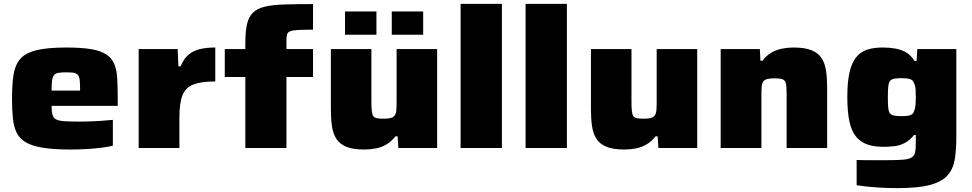

<svg xmlns="http://www.w3.org/2000/svg" viewBox="-20 -763 5011 990"><path d="M344 8Q258 8 202 -1Q146 -10 113.5 -29Q81 -48 66 -78.5Q51 -109 46.5 -152.5Q42 -196 42 -254Q42 -326 49.5 -376Q57 -426 83 -457.5Q109 -489 166 -503.5Q223 -518 321 -518Q400 -518 450 -509.5Q500 -501 528.5 -482Q557 -463 569.5 -432.5Q582 -402 584.5 -358Q587 -314 587 -254V-217H246Q246 -188 250.5 -171.5Q255 -155 269 -147.5Q283 -140 312.5 -138Q342 -136 394 -136Q415 -136 443.5 -137Q472 -138 502.5 -140Q533 -142 562 -145V-12Q541 -6 505 -1.5Q469 3 427 5.5Q385 8 344 8ZM393 -276V-299Q393 -331 391 -349.5Q389 -368 381 -377Q373 -386 358.5 -388Q344 -390 320 -390Q297 -390 281.5 -387.5Q266 -385 258.5 -375.5Q251 -366 248.5 -347.5Q246 -329 246 -296H413Z M695 0V-510H896L900 -421H911Q927 -459 951 -480Q975 -501 1009.5 -509.5Q1044 -518 1090 -518V-343Q1018 -343 977.5 -327.5Q937 -312 921 -272Q905 -232 905 -158V0Z M1245 0V-366H1139V-510H1245V-538Q1245 -599 1253.5 -637.5Q1262 -676 1284 -697.5Q1306 -719 1345 -728.5Q1384 -738 1445 -740Q1506 -742 1594 -742V-610Q1546 -610 1518 -608.5Q1490 -607 1477 -602Q1464 -597 1460.5 -586.5Q1457 -576 1457 -557V-510H1594V-366H1457V0Z M1859 8Q1801 8 1766.5 -6Q1732 -20 1714.5 -47Q1697 -74 1691.5 -113.5Q1686 -153 1686 -200V-510H1895V-242Q1895 -210 1897 -191.5Q1899 -173 1904.5 -164.5Q1910 -156 1923 -153.5Q1936 -151 1957 -151Q1981 -151 1994.5 -154.5Q2008 -158 2015 -167.5Q2022 -177 2023.5 -194Q2025 -211 2025 -238V-510H2234V0H2034L2030 -60H2019Q2000 -35 1974.5 -19.5Q1949 -4 1919.5 2Q1890 8 1859 8ZM1759 -584V-704H1921V-584ZM2000 -584V-704H2162V-584Z M2355 0V-743H2568V0Z M2690 0V-743H2903V0Z M3200 8Q3142 8 3107.5 -6Q3073 -20 3055.5 -47Q3038 -74 3032.5 -113.5Q3027 -153 3027 -200V-510H3236V-242Q3236 -210 3238 -191.5Q3240 -173 3245.5 -164.5Q3251 -156 3264 -153.5Q3277 -151 3298 -151Q3322 -151 3335.5 -154.5Q3349 -158 3356 -167.5Q3363 -177 3364.5 -194Q3366 -211 3366 -238V-510H3575V0H3375L3371 -60H3360Q3341 -35 3315.5 -19.5Q3290 -4 3260.5 2Q3231 8 3200 8Z M3696 0V-510H3898L3901 -450H3912Q3931 -476 3956.5 -491Q3982 -506 4011.5 -512Q4041 -518 4071 -518Q4130 -518 4164.5 -504Q4199 -490 4216.5 -463Q4234 -436 4239.5 -397Q4245 -358 4245 -310V0H4036V-268Q4036 -300 4034.5 -318.5Q4033 -337 4026.5 -345.5Q4020 -354 4007.5 -356.5Q3995 -359 3973 -359Q3950 -359 3936 -355.5Q3922 -352 3915.5 -342.5Q3909 -333 3907.5 -316Q3906 -299 3906 -272V0Z M4607 207Q4569 207 4529.5 205Q4490 203 4455.5 199.5Q4421 196 4397 192V62Q4420 63 4445.5 63Q4471 63 4497.5 63Q4524 63 4549 63Q4605 63 4635.5 60.5Q4666 58 4680.5 49Q4695 40 4698.5 22Q4702 4 4702 -26V-67H4693Q4672 -40 4646.5 -26.5Q4621 -13 4593 -9.5Q4565 -6 4536 -6Q4487 -6 4452.5 -18Q4418 -30 4394.5 -58Q4371 -86 4360 -136Q4349 -186 4349 -263Q4349 -339 4360 -388.5Q4371 -438 4393.5 -466.5Q4416 -495 4450 -506.5Q4484 -518 4532 -518Q4564 -518 4594.5 -513Q4625 -508 4651 -493.5Q4677 -479 4695 -449H4706L4710 -510H4911V-55Q4911 10 4903 59Q4895 108 4866 141Q4837 174 4776 190.5Q4715 207 4607 207ZM4631 -164Q4659 -164 4673.5 -169Q4688 -174 4693 -189Q4699 -203 4700.5 -220.5Q4702 -238 4702 -261Q4702 -285 4701 -302.5Q4700 -320 4694 -332Q4689 -349 4674 -354.5Q4659 -360 4631 -360Q4605 -360 4590 -357Q4575 -354 4568.5 -344.5Q4562 -335 4560 -315Q4558 -295 4558 -261Q4558 -227 4560 -207.5Q4562 -188 4568.5 -179Q4575 -170 4590 -167Q4605 -164 4631 -164Z"/></svg>

Font: Saira Expanded ExtraBold
Style: Regular
Weight: 800
Width: 7
Designer: Hector Gatti with collaboration of the Omnibus-Type team
Foundry: Omnibus-Type
Version: Version 1.101